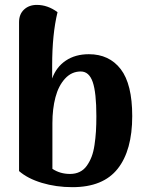

<svg xmlns="http://www.w3.org/2000/svg" viewBox="-20 -753 596 787"><path d="M276.9 14.2Q210 14.2 151.6 -3.4Q93.3 -21 58.1 -51.8V-662.1Q58.1 -694.8 78.6 -713.9Q99.1 -732.9 130.9 -732.9Q175.8 -732.9 215.8 -703.1Q193.8 -612.8 193.8 -484.9V-431.2Q210.4 -478 249.5 -504.4Q288.6 -530.8 344.2 -530.8Q427.7 -530.8 474.9 -469.5Q522 -408.2 522 -276.9Q522 -136.7 462.4 -61.3Q402.8 14.2 276.9 14.2ZM194.8 -61Q226.1 -40 267.1 -40Q289.6 -40 306.9 -48.6Q324.2 -57.1 335.9 -73.7Q347.7 -90.3 355.5 -110.6Q363.3 -130.9 367.4 -158.9Q371.6 -187 373.3 -214.6Q375 -242.2 375 -276.9Q375 -373.5 360.1 -416.7Q345.2 -460 311 -460Q273.4 -460 246.6 -430.7Q219.7 -401.4 207.3 -354.2Q194.8 -307.1 194.8 -248Z"/></svg>

Font: Arima
Style: Bold
Weight: 700
Designer: Joana Correia and Natanael Gama
Foundry: NDISCOVER
Version: Version 1.100;Glyphs 3.1.2 (3151)